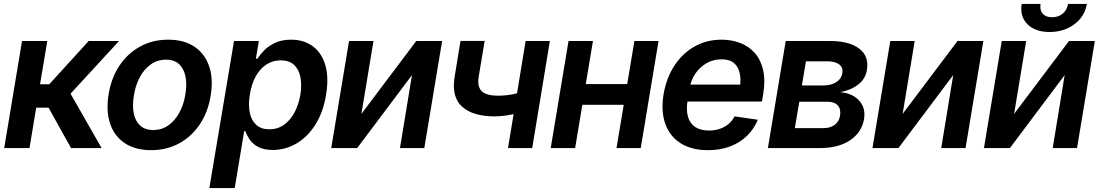

<svg xmlns="http://www.w3.org/2000/svg" viewBox="-20 -755 5604 979"><path d="M1.5 0 92.3 -545.9H221.2L184.1 -325.2H231L432.1 -545.9H586.9L339.8 -277.3L498 0H342.3L227.5 -206.1H164.6L130.4 0Z M751 10.7Q669.9 10.7 616.5 -24.9Q563 -60.5 541.5 -124.5Q520 -188.5 533.7 -273.9Q547.4 -357.9 589.1 -420.4Q630.9 -482.9 694.6 -517.8Q758.3 -552.7 837.4 -552.7Q918 -552.7 971.2 -517.1Q1024.4 -481.4 1046.4 -417.2Q1068.4 -353 1054.2 -267.6Q1041 -184.1 999 -121.3Q957 -58.6 893.3 -23.9Q829.6 10.7 751 10.7ZM761.2 -91.8Q806.2 -92.3 839.8 -116.7Q873.5 -141.1 895.5 -182.4Q917.5 -223.6 925.3 -274.4Q933.6 -323.7 926 -363.5Q918.5 -403.3 894 -427Q869.6 -450.7 826.7 -450.7Q782.2 -450.7 748 -426Q713.9 -401.4 692.1 -360.1Q670.4 -318.8 662.6 -267.6Q654.3 -218.8 661.6 -179Q668.9 -139.2 693.6 -115.7Q718.3 -92.3 761.2 -91.8Z M1047.4 204.1 1173.3 -545.9H1299.8L1284.7 -455.6H1292Q1305.2 -475.1 1326.9 -497.8Q1348.6 -520.5 1382.6 -536.6Q1416.5 -552.7 1464.8 -552.7Q1527.8 -552.7 1573 -520.5Q1618.2 -488.3 1637.9 -425.8Q1657.7 -363.3 1642.6 -272Q1627.9 -182.1 1587.9 -119.1Q1547.9 -56.2 1491.7 -23.4Q1435.5 9.3 1371.1 9.8Q1324.2 9.3 1295.9 -6.1Q1267.6 -21.5 1252.7 -43.9Q1237.8 -66.4 1231 -86.4H1225.1L1176.8 204.1ZM1353.5 -95.7Q1395.5 -95.7 1428 -118.7Q1460.4 -141.6 1481.7 -181.6Q1502.9 -221.7 1511.7 -272.5Q1519.5 -323.2 1511.5 -362.8Q1503.4 -402.3 1478.8 -424.8Q1454.1 -447.3 1411.6 -447.3Q1370.1 -447.3 1337.4 -425.5Q1304.7 -403.8 1283.4 -364.7Q1262.2 -325.7 1253.9 -272.5Q1245.1 -219.7 1253.7 -179.9Q1262.2 -140.1 1287.1 -117.9Q1312 -95.7 1353.5 -95.7Z M1822.8 -174.3 2102.5 -545.9H2234.4L2143.6 0H2019.5L2080.6 -372.1L1801.3 0H1668.9L1759.8 -545.9H1884.3Z M2783.7 -545.9 2693.8 0H2570.3L2660.2 -545.9ZM2685.1 -298.8 2668 -193.4Q2645.5 -185.1 2617.9 -177.7Q2590.3 -170.4 2560.3 -166Q2530.3 -161.6 2501.5 -161.6Q2392.1 -161.6 2336.7 -210.7Q2281.2 -259.8 2298.3 -364.3L2328.1 -546.4H2451.2L2420.9 -364.3Q2415 -329.6 2424.1 -308.1Q2433.1 -286.6 2457 -276.9Q2481 -267.1 2519 -267.1Q2561 -267.1 2600.8 -275.6Q2640.6 -284.2 2685.1 -298.8Z M3216.8 -326.2 3199.2 -220.7H2909.7L2926.3 -326.2ZM3003.4 -545.9 2912.6 0H2788.1L2878.9 -545.9ZM3337.9 -545.9 3247.1 0H3123.5L3214.8 -545.9Z M3589.8 10.7Q3506.8 10.7 3451.2 -24.2Q3395.5 -59.1 3372.6 -122.8Q3349.6 -186.5 3363.3 -272.9Q3377.4 -356.4 3418 -419.2Q3458.5 -481.9 3520.3 -517.3Q3582 -552.7 3659.2 -552.7Q3710 -552.7 3753.7 -536.1Q3797.4 -519.5 3827.9 -485.6Q3858.4 -451.7 3870.8 -399.4Q3883.3 -347.2 3871.6 -275.4L3865.2 -237.3H3417.5L3432.1 -323.7H3815.9L3751.5 -300.3Q3759.3 -346.2 3752.2 -380.4Q3745.1 -414.6 3722.4 -433.6Q3699.7 -452.6 3658.7 -452.6Q3616.7 -452.6 3582.3 -432.6Q3547.9 -412.6 3525.4 -379.4Q3502.9 -346.2 3496.1 -305.7L3486.3 -245.6Q3478 -195.3 3487.8 -160.4Q3497.6 -125.5 3524.9 -107.4Q3552.2 -89.4 3595.2 -89.4Q3624.5 -89.4 3649.4 -97.7Q3674.3 -106 3693.8 -122.1Q3713.4 -138.2 3725.6 -161.6L3844.2 -144.5Q3824.7 -97.2 3788.8 -62.3Q3752.9 -27.3 3702.6 -8.3Q3652.3 10.7 3589.8 10.7Z M3895.5 0 3986.3 -545.9H4215.3Q4311.5 -545.4 4361.8 -506.6Q4412.1 -467.8 4400.4 -398.9Q4393.1 -352.5 4356.2 -324Q4319.3 -295.4 4264.2 -285.2Q4306.2 -281.7 4335.4 -263.4Q4364.7 -245.1 4378.4 -215.6Q4392.1 -186 4385.7 -147.9Q4374.5 -80.6 4315.2 -40.3Q4255.9 0 4159.7 0ZM4032.7 -101.6H4176.3Q4212.4 -101.1 4235.6 -118.2Q4258.8 -135.3 4263.2 -164.1Q4269 -198.2 4252 -217.3Q4234.9 -236.3 4199.2 -236.3H4055.7ZM4068.8 -319.3H4180.2Q4206.1 -319.8 4226.3 -327.4Q4246.6 -335 4259.3 -348.9Q4272 -362.8 4274.9 -381.8Q4279.8 -410.6 4259 -426.5Q4238.3 -442.4 4198.2 -442.4H4089.4Z M4582.5 -174.3 4862.3 -545.9H4994.1L4903.3 0H4779.3L4840.3 -372.1L4561 0H4428.7L4519.5 -545.9H4644Z M5150.9 -174.3 5430.7 -545.9H5562.5L5471.7 0H5347.7L5408.7 -372.1L5129.4 0H4997.1L5087.9 -545.9H5212.4ZM5332.5 -591.8Q5258.3 -591.8 5218.8 -631.6Q5179.2 -671.4 5189.5 -734.9H5285.6Q5280.8 -704.1 5296.6 -685.5Q5312.5 -667 5344.7 -667Q5376.5 -667 5398.7 -685.5Q5420.9 -704.1 5425.8 -734.9H5522Q5515.1 -692.4 5488.8 -660.4Q5462.4 -628.4 5422.1 -610.1Q5381.8 -591.8 5332.5 -591.8Z"/></svg>

Font: Inter Tight SemiBold
Style: Italic
Weight: 600
Italic angle: -9.39999°
Designer: Rasmus Andersson
Foundry: rsms
Version: Version 3.004